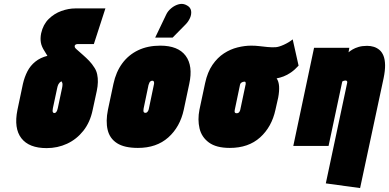

<svg xmlns="http://www.w3.org/2000/svg" viewBox="-20 -745 1986 980"><path d="M375 -520H459L518 -702H364Q330 -702 293.5 -689Q257 -676 228.5 -648Q200 -620 190 -575Q185 -550 188.5 -528.5Q192 -507 208 -483L222 -460Q186 -451 160.5 -430.5Q135 -410 120 -381Q105 -352 97 -317L69 -184Q50 -90 89 -39.5Q128 11 218 11Q274 11 322.5 -11.5Q371 -34 405.5 -77.5Q440 -121 453 -184L474 -281Q479 -305 479.5 -326Q480 -347 476 -365.5Q472 -384 463 -398Q450 -419 435 -434.5Q420 -450 404 -464Q388 -478 370 -494Q368 -496 365.5 -498.5Q363 -501 362 -504Q361 -507 361 -510Q362 -514 364 -516Q366 -518 369 -519Q372 -520 375 -520ZM297 -297 275 -193Q274 -187 271.5 -181Q269 -175 265.5 -171.5Q262 -168 257 -168Q253 -168 250.5 -171.5Q248 -175 248.5 -181Q249 -187 250 -193L272 -296Q273 -301 274.5 -306Q276 -311 278.5 -315.5Q281 -320 284.5 -323.5Q288 -327 294 -330L296 -326Q299 -321 299 -316Q299 -311 298.5 -306Q298 -301 297 -297Z M918 -185 946 -317Q966 -409 927.5 -460.5Q889 -512 798 -512Q734 -512 685 -488.5Q636 -465 604 -421.5Q572 -378 559 -317L531 -185Q519 -126 529.5 -82Q540 -38 577.5 -14Q615 10 684 10Q779 10 839 -43.5Q899 -97 918 -185ZM765 -311 740 -191Q739 -185 736.5 -180Q734 -175 730.5 -172Q727 -169 722 -169Q717 -169 714.5 -172Q712 -175 712 -180Q712 -185 713 -191L738 -311Q740 -318 742.5 -323Q745 -328 749 -330.5Q753 -333 757 -333Q762 -333 764 -330.5Q766 -328 766.5 -323Q767 -318 765 -311ZM927 -620Q941 -634 949.5 -652.5Q958 -671 955.5 -689Q953 -707 935 -717Q915 -729 893.5 -723.5Q872 -718 854 -703Q836 -688 828 -670L772 -553H861Z M1504 -410 1474 -544Q1454 -528 1428.5 -516.5Q1403 -505 1387 -504Q1366 -503 1345.5 -505Q1325 -507 1304.5 -509.5Q1284 -512 1262 -512Q1229 -512 1192.5 -503Q1156 -494 1123 -472.5Q1090 -451 1064.5 -414Q1039 -377 1027 -321L998 -185Q988 -134 998.5 -89.5Q1009 -45 1046.5 -17.5Q1084 10 1153 10Q1248 10 1307.5 -43.5Q1367 -97 1386 -185L1400 -247Q1406 -279 1404.5 -304Q1403 -329 1392 -345Q1409 -348 1427.5 -355Q1446 -362 1465.5 -375.5Q1485 -389 1504 -410ZM1233 -311 1206 -183Q1205 -179 1202.5 -175Q1200 -171 1196.5 -169Q1193 -167 1188 -167Q1183 -167 1180.5 -169Q1178 -171 1177.5 -175Q1177 -179 1178 -183L1205 -312Q1206 -317 1208.5 -320Q1211 -323 1214 -324.5Q1217 -326 1220 -327Q1223 -328 1226 -328Q1227 -328 1228 -328Q1229 -328 1230 -328Q1231 -328 1232 -327Q1233 -326 1233.5 -324.5Q1234 -323 1234 -321.5Q1234 -320 1234 -318.5Q1234 -317 1234 -315Q1234 -313 1233 -311Z M1752 -322 1643 191 1818 215 1938 -346Q1946 -385 1945.5 -413Q1945 -441 1937.5 -460Q1930 -479 1917 -490Q1904 -501 1888 -506Q1872 -511 1854 -511Q1829 -511 1810.5 -505.5Q1792 -500 1779.5 -492.5Q1767 -485 1759 -478L1763 -501H1583L1477 0H1657L1727 -329Q1730 -331 1733 -332Q1736 -333 1739 -333.5Q1742 -334 1744 -334Q1747 -334 1748.5 -333Q1750 -332 1751 -330.5Q1752 -329 1752.5 -327Q1753 -325 1752 -322Z"/></svg>

Font: Advent Pro Black
Style: Italic
Weight: 900
Italic angle: -12°
Version: Version 3.000